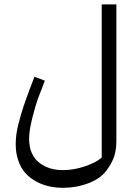

<svg xmlns="http://www.w3.org/2000/svg" viewBox="-20 -687 616 895"><path d="M90.8 -194.3Q107.4 -244.1 140.6 -329.1L189 -311Q168.5 -259.3 156.2 -225.3Q144 -191.4 129.9 -134.3Q115.7 -77.1 115.7 -39.1Q115.7 -1 128.7 27.3Q141.6 55.7 164.1 72.3Q208 106 272.5 106Q324.7 106 377.2 87.9Q429.7 69.8 454.1 47.4V-666.5H522.5V-33.2Q522.5 11.7 512.2 42.5Q502 73.2 475.1 109.4Q448.2 145.5 392.3 167Q336.4 188.5 273.9 188.5Q203.1 188.5 148.9 159.2Q120.1 143.6 99.1 120.6Q78.1 97.7 65.7 62.7Q53.2 27.8 53.2 -15.1Q53.2 -58.1 65.2 -106Q77.1 -153.8 90.8 -194.3Z"/></svg>

Font: MiladAzad
Style: Regular
Weight: 400
Designer: Reza bakhtiari fard
Foundry: http://font-store.ir
Version: Version:0.0.3;RFB:1.2.5;Building:2016-04-05 21:27:38.277324